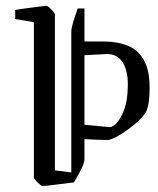

<svg xmlns="http://www.w3.org/2000/svg" viewBox="-20 -628 540 657"><path d="M96 -552 32 -563V-594Q45 -596 69 -599.5Q93 -603 114.5 -605.5Q136 -608 140 -608Q142 -608 149 -602Q156 -596 162 -588.5Q168 -581 168 -578V-45L224 -38V-521Q224 -531 230.5 -552.5Q237 -574 246 -599H269V-486H335Q382 -486 417.5 -471.5Q453 -457 472.5 -422Q492 -387 492 -327Q492 -304 489.5 -283Q487 -262 480 -246Q473 -233 456 -216.5Q439 -200 417.5 -184.5Q396 -169 377 -159Q358 -149 347 -149Q328 -149 308 -150Q288 -151 269 -152V-83Q269 -77 265 -65Q261 -53 250 -34L233 -4Q219 -2 194.5 1Q170 4 149 6.5Q128 9 125 9Q123 9 116 3Q109 -3 102.5 -10Q96 -17 96 -20ZM355 -193Q365 -192 379.5 -207.5Q394 -223 405 -253Q416 -283 417 -325Q420 -382 400.5 -413.5Q381 -445 341 -443L269 -439V-201Z"/></svg>

Font: Grenze Gotisch Light
Style: Regular
Weight: 300
Designer: Renata Polastri
Foundry: Omnibus-Type
Version: Version 1.001